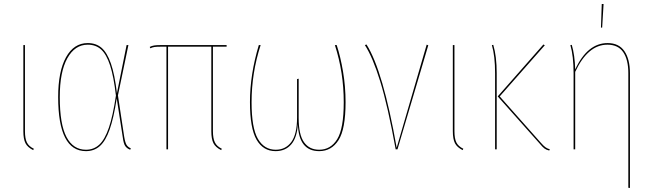

<svg xmlns="http://www.w3.org/2000/svg" viewBox="-20 -742 3246 954"><path d="M104 -90Q104 -54 113.5 -34.5Q123 -15 148 -3L145 4Q117 -10 106.5 -30.5Q96 -51 96 -90V-518H104Z M561 -279 609 -518H618L566 -268L597 -63Q602 -33 609 -22Q616 -11 630 -5L627 2Q611 -4 602.5 -16Q594 -28 590 -60L560 -253Q545 -156 525 -99Q505 -42 476.5 -16.5Q448 9 407 9Q269 9 269 -260Q269 -387 308 -457.5Q347 -528 416 -528Q457 -528 484.5 -504.5Q512 -481 531 -426.5Q550 -372 561 -279ZM277 -260Q277 -124 310.5 -61Q344 2 407 2Q446 2 473.5 -23.5Q501 -49 521 -107.5Q541 -166 556 -267Q545 -362 527 -417Q509 -472 482.5 -496Q456 -520 416 -520Q352 -520 314.5 -452.5Q277 -385 277 -260Z M1038 -510V-90Q1038 -55 1047.5 -35Q1057 -15 1082 -3L1079 4Q1051 -10 1040.5 -30.5Q1030 -51 1030 -90V-510H815V0H807V-510H778Q758 -510 747.5 -508.5Q737 -507 727 -502L724 -509Q734 -514 745.5 -516Q757 -518 777 -518H1106V-510Z M1697 -234Q1697 -100 1662 -45.5Q1627 9 1566 9Q1464 9 1460 -126Q1456 -58 1427 -24.5Q1398 9 1349 9Q1288 9 1255 -47.5Q1222 -104 1222 -235Q1222 -372 1266 -518H1275Q1230 -379 1230 -234Q1230 -106 1261.5 -52Q1293 2 1350 2Q1399 2 1427.5 -36.5Q1456 -75 1456 -158V-349L1464 -351V-156Q1464 -73 1490.5 -35.5Q1517 2 1566 2Q1623 2 1655.5 -50.5Q1688 -103 1688 -234Q1688 -382 1644 -518H1653Q1672 -460 1684.5 -386Q1697 -312 1697 -234Z M1951 -8 2100 -520 2108 -517 1955 0H1946Q1907 -215 1869.5 -336.5Q1832 -458 1793 -518L1801 -521Q1883 -392 1951 -8Z M2238 -90Q2238 -54 2247.5 -34.5Q2257 -15 2282 -3L2279 4Q2251 -10 2240.5 -30.5Q2230 -51 2230 -90V-518H2238Z M2463 -263 2667 -33Q2681 -17 2690 -10.5Q2699 -4 2712 0L2709 6Q2695 3 2685.5 -4Q2676 -11 2662 -28L2453 -263L2680 -521L2687 -517ZM2448 -378V0H2440V-378Q2440 -463 2424 -518L2431 -519Q2448 -462 2448 -378Z M3110 -378V192L3102 191V-378Q3102 -446 3076.5 -483Q3051 -520 2998 -520Q2901 -520 2838 -385V0H2830V-378Q2830 -463 2814 -518L2821 -519Q2836 -469 2838 -397Q2899 -528 2999 -528Q3055 -528 3082.5 -488Q3110 -448 3110 -378ZM2979 -722 2972 -605H2966L2970 -722Z"/></svg>

Font: Fira Sans Compressed Eight
Style: Regular
Weight: 100
Width: 1
Designer: bBox Type GmbH & Carrois Corporate GbR & Edenspiekermann AG
Foundry: bBox Type GmbH & Carrois Corporate GbR & Edenspiekermann AG
Version: Version 4.301